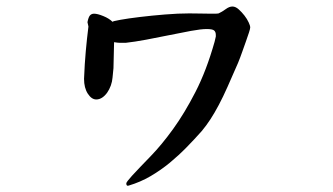

<svg xmlns="http://www.w3.org/2000/svg" viewBox="-20 -490 1040 599"><path d="M760.7 -405.3Q760.7 -400.4 756.8 -388.7Q752.9 -377 747.6 -361.8Q742.2 -346.7 735.8 -328.6Q729.5 -310.5 722.7 -293.9Q704.1 -251 689.9 -219.2Q675.8 -187.5 662.6 -162.6Q649.4 -137.7 636.7 -118.2Q624 -98.6 609.4 -81.1Q586.9 -55.7 562 -30.3Q537.1 -4.9 509.3 18.1Q481.4 41 449.7 59.6Q418 78.1 381.8 88.9Q374 91.8 374 82Q374 78.1 391.6 58.6Q416 32.2 450.2 -2.9Q484.4 -38.1 520 -87.4Q555.7 -136.7 589.8 -203.1Q624 -269.5 649.4 -359.4L653.3 -376V-380.9Q653.3 -390.6 647.9 -395Q642.6 -399.4 625 -399.4Q607.4 -399.4 575.7 -393.6Q543.9 -387.7 508.3 -380.4Q472.7 -373 436 -366.2Q399.4 -359.4 372.1 -356.4H367.2Q362.3 -356.4 355 -356.4Q347.7 -356.4 335.9 -358.4L334 -277.3L331.1 -248Q330.1 -235.4 325.7 -223.1Q321.3 -210.9 314.5 -201.2Q307.6 -191.4 298.8 -185.5Q290 -179.7 280.3 -179.7Q265.6 -179.7 253.9 -197.8Q242.2 -215.8 242.2 -244.1Q244.1 -292 247.6 -330.1Q251 -368.2 255.9 -407.2L252.9 -420.9Q255.9 -436.5 260.7 -441.9Q265.6 -447.3 273.4 -447.3Q284.2 -447.3 302.2 -439.9Q320.3 -432.6 331.1 -421.9Q331.1 -423.8 355.5 -428.2Q379.9 -432.6 416.5 -437Q453.1 -441.4 494.6 -444.8Q536.1 -448.2 570.3 -448.2Q585 -448.2 603.5 -447.8Q622.1 -447.3 637.7 -447.3Q644.5 -447.3 650.9 -447.3Q657.2 -447.3 662.1 -448.2Q672.9 -453.1 684.1 -461.4Q695.3 -469.7 705.1 -469.7Q714.8 -469.7 724.6 -460.9Q734.4 -452.1 742.7 -441.4Q751 -430.7 755.9 -419.9Q760.7 -409.2 760.7 -405.3Z"/></svg>

Font: JasonHandwriting1
Style: Regular
Weight: 400
Version: Version 1.48.20